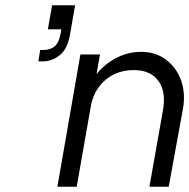

<svg xmlns="http://www.w3.org/2000/svg" viewBox="-20 -706 716 726"><path d="M177 -686H264L245 -577Q235 -520 205.5 -497Q176 -474 143 -474H125L132 -517H145Q169 -517 186 -530Q203 -543 210 -583L212 -595H161ZM284 -500H358L345 -426Q377 -465 421 -487.5Q465 -510 514 -510Q568 -510 607.5 -480.5Q647 -451 664.5 -402.5Q682 -354 672 -296L618 0H545L596 -288Q609 -359 579 -400Q549 -441 486 -441Q425 -441 382 -406.5Q339 -372 325 -313L270 0H197Z"/></svg>

Font: Overused Grotesk
Style: Italic
Weight: 400
Italic angle: -10°
Version: Version 0.003